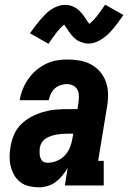

<svg xmlns="http://www.w3.org/2000/svg" viewBox="-20 -792 547 820"><path d="M146 8Q125 8 104 3Q83 -2 67 -14Q51 -26 41 -43.5Q31 -61 26 -81Q21 -101 21 -122.5Q21 -144 25 -166Q29 -191 39.5 -216Q50 -241 69.5 -260.5Q89 -280 113.5 -293Q138 -306 163.5 -313.5Q189 -321 215 -323.5Q241 -326 266 -326H311L315 -353Q317 -367 317 -381.5Q317 -396 311 -408Q305 -420 292.5 -426.5Q280 -433 266 -433Q253 -433 239 -428.5Q225 -424 214 -414Q203 -404 197 -391Q191 -378 188 -364H64Q68 -388 77 -410.5Q86 -433 100 -453.5Q114 -474 133 -490.5Q152 -507 174 -518Q196 -529 219.5 -533.5Q243 -538 266 -538Q293 -538 319.5 -533.5Q346 -529 368.5 -517Q391 -505 407.5 -485.5Q424 -466 432.5 -441.5Q441 -417 441.5 -390Q442 -363 437 -335L399 -105H423V0H257L269 -75Q259 -58 246.5 -42.5Q234 -27 218 -15Q202 -3 183 2.5Q164 8 146 8Q146 8 146 8Q146 8 146 8ZM185 -97Q204 -97 224 -105.5Q244 -114 258 -129.5Q272 -145 279.5 -164.5Q287 -184 290 -204L293 -221H266Q255 -221 243.5 -220Q232 -219 220.5 -217Q209 -215 197.5 -211Q186 -207 175.5 -200.5Q165 -194 158.5 -183.5Q152 -173 150 -161Q149 -154 149 -146.5Q149 -139 149.5 -132Q150 -125 152.5 -118.5Q155 -112 159 -106.5Q163 -101 170 -99Q177 -97 185 -97ZM187 -605 108 -650Q120 -667 131 -681.5Q142 -696 152.5 -708Q163 -720 173 -730.5Q183 -741 197 -750.5Q211 -760 226.5 -765.5Q242 -771 257 -771Q267 -771 275.5 -769.5Q284 -768 292.5 -764Q301 -760 307.5 -755.5Q314 -751 321 -744Q328 -737 333 -730.5Q338 -724 342.5 -717.5Q347 -711 352 -703.5Q357 -696 361 -690Q377 -702 392.5 -721.5Q408 -741 429 -772L507 -728Q495 -710 484 -695.5Q473 -681 463 -669Q453 -657 442.5 -647Q432 -637 418.5 -627.5Q405 -618 389.5 -612Q374 -606 358 -606Q349 -606 340.5 -608Q332 -610 323 -613.5Q314 -617 307.5 -621.5Q301 -626 294 -633Q287 -640 282 -647Q277 -654 272.5 -660Q268 -666 263 -674Q258 -682 254 -687Q239 -675 223.5 -655.5Q208 -636 187 -605Z"/></svg>

Font: Iosevka Curly Slab XBdObl
Style: Regular
Weight: 800
Italic angle: -9°
Monospace: yes
Designer: Belleve Invis
Foundry: Belleve Invis
Version: Version 11.1.0; ttfautohint (v1.8.3)